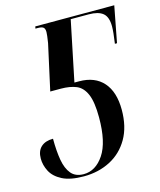

<svg xmlns="http://www.w3.org/2000/svg" viewBox="-109 -793 738 883"><g transform="rotate(-15 259.5 -352.0)"><path d="M181 10Q116 10 78.5 -9.5Q41 -29 25.5 -59Q10 -89 10 -120Q10 -156 30.5 -175Q51 -194 88 -194Q88 -136 95.5 -92.5Q103 -49 123.5 -24.5Q144 0 183 0Q240 0 279 -58Q318 -116 318 -234Q318 -307 302 -344.5Q286 -382 256 -394.5Q226 -407 182 -407H132L180 -625Q186 -663 186 -676Q186 -692 178.5 -698Q171 -704 152 -704H141L143 -714H519L486 -542H476Q480 -569 482 -589.5Q484 -610 484 -623Q484 -668 462 -686Q440 -704 395 -704H309L250 -418H272Q347 -418 387.5 -372Q428 -326 428 -241Q428 -160 395.5 -104Q363 -48 307 -19Q251 10 181 10Z"/></g></svg>

Font: Noto Serif Display ExtraCondensed SemiBold
Style: Italic
Weight: 600
Width: 2
Italic angle: -12°
Designer: Monotype Design Team
Foundry: Monotype Imaging Inc.
Version: Version 2.009